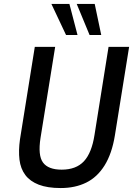

<svg xmlns="http://www.w3.org/2000/svg" viewBox="-20 -942 682 971"><path d="M287 9Q220 9 176 -8Q132 -25 108 -57Q84 -89 78.5 -134.5Q73 -180 81 -237L156 -705H259L185 -245Q171 -156 197.5 -120Q224 -84 292 -84Q365 -84 404.5 -126.5Q444 -169 458 -260L529 -705H633L561 -257Q546 -165 509 -105.5Q472 -46 416 -18.5Q360 9 287 9ZM433 -765 368 -922H459L492 -765ZM314 -765 240 -922H331L372 -765Z"/></svg>

Font: Nunito Sans 7pt Condensed SemiBold
Style: Italic
Weight: 600
Width: 3
Italic angle: -9°
Designer: Vernon Adams
Foundry: Vernon Adams
Version: Version 3.101;gftools[0.9.27]